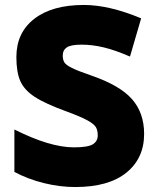

<svg xmlns="http://www.w3.org/2000/svg" viewBox="-20 -744 644 774"><path d="M283 10Q221 10 156.5 -6Q92 -22 38 -51V-222Q181 -150 278 -150Q335 -150 354.5 -162.5Q374 -175 374 -198Q374 -219 366.5 -231.5Q359 -244 333 -258.5Q307 -273 250 -294Q162 -326 120 -353.5Q78 -381 62 -417Q46 -453 46 -514Q46 -612 118 -668Q190 -724 318 -724Q420 -724 549 -670L504 -516Q444 -542 398 -553Q352 -564 309 -564Q266 -564 249.5 -553Q233 -542 233 -520Q233 -503 239.5 -492.5Q246 -482 270 -470Q294 -458 347 -440Q463 -400 512 -344.5Q561 -289 561 -204Q561 -106 489.5 -48Q418 10 283 10Z"/></svg>

Font: Noto Sans Armenian Black
Style: Regular
Weight: 900
Designer: Monotype Design team
Foundry: Monotype Imaging Inc.
Version: Version 1.000